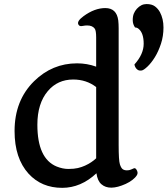

<svg xmlns="http://www.w3.org/2000/svg" viewBox="-20 -903 814 933"><path d="M50.8 0ZM448.7 -61Q373 9.8 282.2 9.8Q182.1 9.8 119.1 -58.6Q50.8 -133.8 50.8 -266.1Q50.8 -415 145.5 -508.3Q233.9 -595.2 354.5 -595.2Q402.8 -595.2 447.3 -579.1V-720.2Q447.3 -754.4 440.4 -763.7Q429.2 -779.3 403.8 -779.3Q393.1 -779.3 382.6 -777.1Q372.1 -774.9 367.9 -777.1Q363.8 -779.3 361.3 -783.2Q351.6 -799.3 385.7 -824.2Q439.5 -863.8 491.7 -863.8Q546.9 -863.8 554.7 -803.7Q556.6 -785.6 556.6 -765.6V-198.7Q556.6 -123.5 562.5 -105Q568.4 -86.4 576.4 -80.8Q584.5 -75.2 596.7 -75.2Q608.9 -75.2 616.7 -79.1L631.3 -85.4Q637.7 -86.9 642.6 -79.6Q652.8 -64.5 645.5 -52.2Q638.2 -40 623.5 -28.8Q608.9 -17.6 590.8 -9.3Q511.7 26.4 472.7 -7.8Q453.6 -24.4 448.7 -61ZM447.3 -480Q399.4 -516.6 335.9 -516.6Q259.8 -516.6 212.4 -460.4Q161.6 -400.4 161.6 -296.9Q161.6 -132.3 255.4 -93.8Q284.7 -82 312.3 -82Q339.8 -82 358.4 -86.4Q377 -90.8 393.1 -98.1Q425.3 -112.8 447.3 -133.8ZM636.2 -769.5Q625 -785.6 625 -804.9Q625 -824.2 630.4 -837.2Q635.7 -850.1 645 -860.4Q666 -883.3 691.9 -883.3Q717.8 -883.3 732.9 -872.1Q748 -860.8 757.3 -843.8Q774.4 -811.5 774.4 -769.5Q774.4 -727.5 762.2 -690.4Q750 -653.3 732.7 -625.2Q715.3 -597.2 696.8 -579.6Q678.2 -562 668.7 -560.5Q659.2 -559.1 653.8 -561.3Q648.4 -563.5 644 -567.9Q635.3 -577.1 633.3 -589.8Q678.2 -639.6 678.2 -690.4Q678.2 -742.2 653.8 -762.7Q646 -769.5 636.2 -769.5Z"/></svg>

Font: Quando
Style: Regular
Weight: 400
Version: Version 1.002